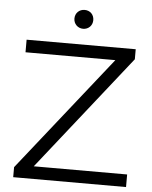

<svg xmlns="http://www.w3.org/2000/svg" viewBox="-59 -924 768 973"><g transform="rotate(5 325.5 -438.0)"><path d="M332 -780C360 -780 380 -801 380 -828C380 -856 360 -876 332 -876C305 -876 284 -856 284 -828C284 -801 305 -780 332 -780ZM619 0V-64H144L607 -649V-700H52V-636H509L45 -51V0Z"/></g></svg>

Font: Montserrat Z
Style: Regular
Weight: 400
Designer: Julieta Ulanovsky
Foundry: Julieta Ulanovsky
Version: Version 8.000